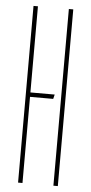

<svg xmlns="http://www.w3.org/2000/svg" viewBox="-56 -833 412 866"><g transform="rotate(5 150.0 -400.0)"><path d="M60 0V-800H80V0ZM71 -390V-410H190L185 -390ZM220 0V-800H240V0Z"/></g></svg>

Font: Big Shoulders Stencil Thin
Style: Regular
Weight: 100
Designer: Patric King
Foundry: XO Type Co
Version: Version 2.001